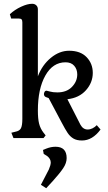

<svg xmlns="http://www.w3.org/2000/svg" viewBox="-20 -729 568 1014"><path d="M305 -83 237 -211 229 -214Q212 -218 212 -232Q212 -238 215.5 -244Q219 -250 226 -250Q229 -250 244 -245.5Q259 -241 283 -241Q332 -241 360 -270Q388 -299 388 -336Q388 -363 372 -381.5Q356 -400 326 -400Q259 -400 219.5 -330Q180 -260 180 -145Q180 -102 186.5 -76Q193 -50 210 -28L221 -14L210 0H51L40 -28L60 -33Q83 -37 90.5 -51.5Q98 -66 98 -101V-611Q98 -622 94 -626.5Q90 -631 80 -631H39L32 -654Q58 -678 91.5 -693.5Q125 -709 150 -709Q163 -709 171.5 -701Q180 -693 180 -680V-326Q203 -386 248.5 -423.5Q294 -461 345 -461Q405 -461 437.5 -427Q470 -393 470 -344Q470 -293 434 -252.5Q398 -212 336 -205L405 -70Q419 -45 443 -45Q456 -45 469 -51.5Q482 -58 491 -68L511 -45Q468 13 413 13Q385 13 367.5 2.5Q350 -8 337.5 -26.5Q325 -45 305 -83ZM196 247 238 166Q248 143 248 129Q248 110 229 95L211 84L207 63L224 56Q249 46 273 46Q332 46 332 106Q332 132 314 159Q296 186 259 227L224 265Z"/></svg>

Font: Kurale
Style: Regular
Weight: 400
Designer: Eduardo Rodriguez Tunni
Foundry: Eduardo Rodriguez Tunni
Version: Version 2.000